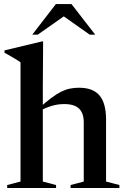

<svg xmlns="http://www.w3.org/2000/svg" viewBox="-20 -944 632 964"><path d="M334.5 -15 400.5 -32.5V-331Q400.5 -361 390 -381.2Q379.5 -401.5 358 -411.5Q336.5 -421.5 303 -421.5Q268 -421.5 236 -411.2Q204 -401 182.5 -388L174 -399.5Q210.5 -432 238 -452.5Q265.5 -473 288 -484Q310.5 -495 331.8 -499.2Q353 -503.5 377 -503.5Q447 -503.5 479.8 -464.5Q512.5 -425.5 512.5 -343.5V-32.5L579.5 -15V0H334.5ZM261.5 0H16V-15L83 -32.5V-631Q76.5 -636 65 -643.2Q53.5 -650.5 37.8 -659.5Q22 -668.5 2.5 -679.5V-691L190.5 -736H196.5L195 -505V-32.5L261.5 -15ZM281.5 -875H319L169.5 -770H142L260.5 -923.5H339L458 -770H430.5Z"/></svg>

Font: Newsreader 60pt Medium
Style: Regular
Weight: 500
Designer: Hugues Gentile
Foundry: Production Type
Version: Version 1.003